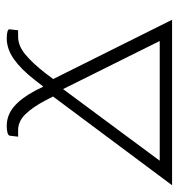

<svg xmlns="http://www.w3.org/2000/svg" viewBox="-28 -542 542 583"><g transform="rotate(-90 243.5 -251.0)"><path d="M-28 0 241.5 -361.5 229 -385.5Q209 -423.5 187.5 -445.5Q166 -467.5 139 -467.5H119.5L122.5 -493Q123.5 -497.5 131.5 -499.8Q139.5 -502 152.5 -502Q185 -502 211 -479.8Q237 -457.5 259 -416L271.5 -391L291 -416Q323 -457.5 354.2 -479.8Q385.5 -502 418 -502Q431 -502 438.8 -499.8Q446.5 -497.5 445.5 -493L442.5 -467.5H423Q395.5 -467.5 369 -445.5Q342.5 -423.5 313 -385.5L294.5 -361L474.5 0ZM46.5 -37.5H410L264 -331Z"/></g></svg>

Font: Lato Light
Style: Italic
Weight: 300
Italic angle: -7°
Designer: Lukasz Dziedzic
Foundry: tyPoland Lukasz Dziedzic
Version: Version 2.007; 2014-02-27